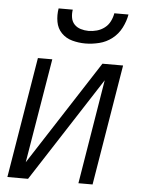

<svg xmlns="http://www.w3.org/2000/svg" viewBox="-53 -782 606 824"><g transform="rotate(5 250.0 -370.0)"><path d="M10 0 96 -520H158L83 -70L374 -520H463L377 0H316L390 -450L99 0ZM293 -600Q264 -600 236.5 -607.5Q209 -615 190 -634.5Q171 -654 166 -682.5Q161 -711 166 -740H227Q224 -722 227 -705Q230 -688 241 -676.5Q252 -665 268.5 -660Q285 -655 302 -655Q320 -655 338 -660Q356 -665 371 -676.5Q386 -688 394.5 -705Q403 -722 406 -740H467Q462 -711 447.5 -682.5Q433 -654 408 -634.5Q383 -615 352.5 -607.5Q322 -600 293 -600Z"/></g></svg>

Font: Iosevka SS04 Light Oblique
Style: Regular
Weight: 300
Italic angle: -9°
Monospace: yes
Designer: Belleve Invis
Foundry: Belleve Invis
Version: Version 19.0.0; ttfautohint (v1.8.4)